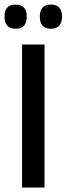

<svg xmlns="http://www.w3.org/2000/svg" viewBox="-27 -838 297 858"><path d="M172 -639V0H71.5V-639ZM42.5 -709.5Q18 -709.5 5.5 -723.2Q-7 -737 -7 -762V-765.5Q-7 -790.5 5.5 -804Q18 -817.5 42.5 -817.5Q68 -817.5 80.2 -804Q92.5 -790.5 92.5 -765.5V-762Q92.5 -737 80.2 -723.2Q68 -709.5 42.5 -709.5ZM200.5 -709.5Q175.5 -709.5 163.2 -723.2Q151 -737 151 -762V-765.5Q151 -790.5 163.2 -804Q175.5 -817.5 200.5 -817.5Q225.5 -817.5 237.8 -804Q250 -790.5 250 -765.5V-762Q250 -737 237.8 -723.2Q225.5 -709.5 200.5 -709.5Z"/></svg>

Font: Anek Malayalam Medium Medium
Style: Regular
Weight: 500
Version: Version 1.003